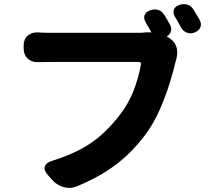

<svg xmlns="http://www.w3.org/2000/svg" viewBox="-20 -878 1040 942"><path d="M858 -853Q878 -861 898 -855.5Q918 -850 930 -830Q938 -818 946 -803.5Q954 -789 959 -781Q970 -762 963.5 -745Q957 -728 936 -719Q917 -711 898 -717.5Q879 -724 868 -743Q862 -754 853.5 -770Q845 -786 839 -794Q828 -813 832.5 -829Q837 -845 858 -853ZM813 -690Q837 -674 845.5 -648Q854 -622 846 -594Q845 -591 846.5 -593.5Q848 -596 843 -581Q832 -533 812.5 -470Q793 -407 764 -340.5Q735 -274 693 -217Q625 -127 545 -67.5Q465 -8 355 37Q326 49 294 40.5Q262 32 239 8L216 -18Q194 -42 200 -61Q206 -80 236 -89Q315 -114 373 -144.5Q431 -175 475.5 -214.5Q520 -254 560 -304Q609 -365 635 -432.5Q661 -500 671 -560Q675 -574 660 -574Q635 -574 590.5 -574Q546 -574 492.5 -574Q439 -574 385.5 -574Q332 -574 288.5 -574Q245 -574 221 -574Q204 -574 187.5 -573.5Q171 -573 168 -573Q136 -572 116 -590.5Q96 -609 96 -641V-654Q96 -686 116 -703.5Q136 -721 168 -719Q176 -718 194.5 -717.5Q213 -717 221 -717Q245 -717 292.5 -717Q340 -717 397.5 -717Q455 -717 511.5 -717Q568 -717 611.5 -717Q655 -717 673 -717L693 -719Q707 -720 723 -719L695 -768Q684 -786 689 -802.5Q694 -819 716 -827Q736 -835 755.5 -829.5Q775 -824 786 -805Q793 -794 801.5 -779.5Q810 -765 814 -757Q823 -740 818.5 -724Q814 -708 798 -699Z"/></svg>

Font: Chiron GoRound TC EB
Style: Regular
Weight: 700
Designer: Ryoko NISHIZUKA 西塚涼子 (kana, bopomofo & ideographs); Paul D. Hunt (Latin, Greek & Cyrillic); Sandoll Communications 산돌커뮤니
Foundry: Adobe
Version: Version 1.000;hotconv 1.1.1;makeotfexe 2.6.0